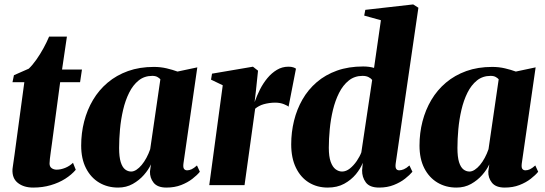

<svg xmlns="http://www.w3.org/2000/svg" viewBox="-20 -837 2465 868"><path d="M215 -189.5Q212 -168 209.5 -150Q207 -132 205.5 -118.8Q204 -105.5 204 -98Q204 -83.5 213.5 -76.8Q223 -70 236 -70Q254.5 -70 274.5 -78Q294.5 -86 310 -101L322.5 -69.5Q303.5 -47 274.8 -28.8Q246 -10.5 209.2 0.2Q172.5 11 130 11Q87.5 11 60.8 -10Q34 -31 36.5 -72.5Q37 -76 38 -83.8Q39 -91.5 41 -105Q43 -118.5 46 -139.8Q49 -161 53 -192L90 -465.5H36.5L43 -497L110 -526.5Q126.5 -542 144 -566.8Q161.5 -591.5 176.8 -619.5Q192 -647.5 202 -671.5H282.5L260.5 -522.5H350.5L342 -465.5H252Z M809.5 -99Q807 -80.5 811.8 -73.8Q816.5 -67 826 -67Q836 -67 846.2 -71.8Q856.5 -76.5 870.5 -89L883.5 -60.5Q871.5 -45.5 850 -28.8Q828.5 -12 799 -0.5Q769.5 11 732.5 11Q692 11 674.5 -11Q657 -33 658 -62L662.5 -94Q651.5 -70 630.5 -46Q609.5 -22 580.2 -5.5Q551 11 514 11Q466 11 428.2 -11.5Q390.5 -34 368.8 -76.5Q347 -119 347 -179Q347 -235.5 360.5 -288Q374 -340.5 400.5 -385.2Q427 -430 466.8 -463.5Q506.5 -497 558.8 -515.8Q611 -534.5 675.5 -534.5Q706 -534.5 733.5 -528Q761 -521.5 782.5 -513.5L872 -532.5ZM705 -478.5Q700.5 -484 691.5 -489Q682.5 -494 668.5 -494Q632.5 -494 606.8 -473.2Q581 -452.5 563.8 -417.8Q546.5 -383 536.5 -340Q526.5 -297 522.5 -252.5Q518.5 -208 518.5 -168Q518.5 -127.5 525.8 -104.2Q533 -81 545.5 -71.2Q558 -61.5 573 -61.5Q584.5 -61.5 596.8 -69.5Q609 -77.5 620.5 -91.2Q632 -105 642 -123.5Q652 -142 659 -162.5Z M926 0 987 -451.5 934 -477 938.5 -504 1123.5 -535.5 1146.5 -517.5 1137 -426.5 1131 -375.5Q1141 -404 1155.2 -432.2Q1169.5 -460.5 1188.8 -483.8Q1208 -507 1231.8 -521.2Q1255.5 -535.5 1284 -535.5Q1297.5 -535.5 1306 -532.5Q1314.5 -529.5 1318 -526.5L1284.5 -354.5Q1281.5 -358.5 1264 -365.8Q1246.5 -373 1224 -373Q1210 -373 1196.8 -371Q1183.5 -369 1172 -365.8Q1160.5 -362.5 1150.8 -357.2Q1141 -352 1133.5 -345.5L1085.5 0Z M1769 -99Q1766.5 -81.5 1770.8 -74.2Q1775 -67 1785 -67Q1794.5 -67 1805.8 -71.8Q1817 -76.5 1831 -89L1844.5 -60.5Q1832.5 -46 1811.2 -29.2Q1790 -12.5 1760.5 -0.8Q1731 11 1694 11Q1651 11 1633.8 -12.5Q1616.5 -36 1617 -67L1620 -101Q1610 -75 1588.8 -49.2Q1567.5 -23.5 1536 -6.2Q1504.5 11 1461.5 11Q1413.5 11 1376.2 -12Q1339 -35 1317.8 -78.8Q1296.5 -122.5 1296.5 -184.5Q1296.5 -239 1309.2 -291Q1322 -343 1347.5 -387.5Q1373 -432 1412 -465.5Q1451 -499 1503.5 -517.8Q1556 -536.5 1622 -536.5Q1635.5 -536.5 1648.5 -534.8Q1661.5 -533 1671 -530L1702 -745.5L1626.5 -766.5L1631.5 -792.5L1848 -817L1871.5 -802ZM1662.5 -475.5Q1657.5 -482.5 1646.5 -488.2Q1635.5 -494 1619 -494Q1583 -494 1556.8 -473Q1530.5 -452 1513 -417.2Q1495.5 -382.5 1485.2 -340Q1475 -297.5 1470.8 -252.8Q1466.5 -208 1466.5 -169Q1466.5 -129 1475 -105.5Q1483.5 -82 1497.2 -71.8Q1511 -61.5 1526.5 -61.5Q1544.5 -61.5 1561.8 -75.2Q1579 -89 1592.8 -109.2Q1606.5 -129.5 1613.5 -148Z M2339 -99Q2336.5 -80.5 2341.2 -73.8Q2346 -67 2355.5 -67Q2365.5 -67 2375.8 -71.8Q2386 -76.5 2400 -89L2413 -60.5Q2401 -45.5 2379.5 -28.8Q2358 -12 2328.5 -0.5Q2299 11 2262 11Q2221.5 11 2204 -11Q2186.5 -33 2187.5 -62L2192 -94Q2181 -70 2160 -46Q2139 -22 2109.8 -5.5Q2080.5 11 2043.5 11Q1995.5 11 1957.8 -11.5Q1920 -34 1898.2 -76.5Q1876.5 -119 1876.5 -179Q1876.5 -235.5 1890 -288Q1903.5 -340.5 1930 -385.2Q1956.5 -430 1996.2 -463.5Q2036 -497 2088.2 -515.8Q2140.5 -534.5 2205 -534.5Q2235.5 -534.5 2263 -528Q2290.5 -521.5 2312 -513.5L2401.5 -532.5ZM2234.5 -478.5Q2230 -484 2221 -489Q2212 -494 2198 -494Q2162 -494 2136.2 -473.2Q2110.5 -452.5 2093.2 -417.8Q2076 -383 2066 -340Q2056 -297 2052 -252.5Q2048 -208 2048 -168Q2048 -127.5 2055.2 -104.2Q2062.5 -81 2075 -71.2Q2087.5 -61.5 2102.5 -61.5Q2114 -61.5 2126.2 -69.5Q2138.5 -77.5 2150 -91.2Q2161.5 -105 2171.5 -123.5Q2181.5 -142 2188.5 -162.5Z"/></svg>

Font: Merriweather 96pt Black
Style: Italic
Weight: 900
Italic angle: -7.8°
Version: Version 2.101